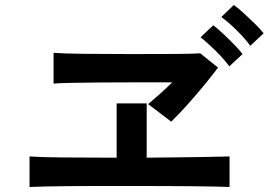

<svg xmlns="http://www.w3.org/2000/svg" viewBox="-20 -848 1073 767"><path d="M98 -101V-223Q136 -220 228 -219Q320 -218 446 -218V-435H566V-218Q684 -219 773.5 -220.5Q863 -222 897 -223V-101Q855 -103 753.5 -104Q652 -105 503 -105Q439 -105 375 -105Q311 -105 255 -104.5Q199 -104 157.5 -103Q116 -102 98 -101ZM664 -362 572 -432Q595 -452 620.5 -474.5Q646 -497 668 -519H508Q441 -519 376 -518.5Q311 -518 262.5 -517Q214 -516 194 -514V-637Q230 -634 311.5 -633Q393 -632 508 -632Q621 -632 685.5 -632.5Q750 -633 780 -635L851 -578Q831 -551 799.5 -512.5Q768 -474 732.5 -434Q697 -394 664 -362ZM896 -583Q875 -612 841 -645.5Q807 -679 781 -699L832 -747Q847 -736 870 -714.5Q893 -693 915 -670.5Q937 -648 949 -632ZM980 -665Q959 -694 925 -727.5Q891 -761 864 -780L914 -828Q930 -817 953 -796Q976 -775 998.5 -753Q1021 -731 1033 -715Z"/></svg>

Font: Zen Kaku Gothic New
Style: Bold
Weight: 700
Designer: Yoshimichi Ohira
Foundry: Positype
Version: Version 1.002